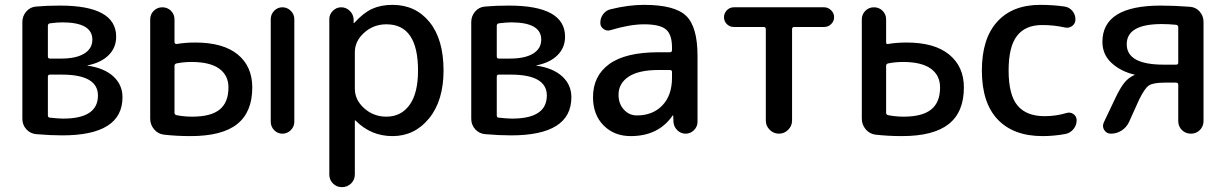

<svg xmlns="http://www.w3.org/2000/svg" viewBox="-20 -550 5042 790"><path d="M177 -234V-76Q177 -67 184 -66Q220 -62 240 -62Q383 -62 383 -157Q383 -243 234 -243H185Q177 -243 177 -234ZM177 -444V-318Q177 -309 185 -309H232Q293 -309 326.5 -329.5Q360 -350 360 -387Q360 -458 236 -458Q217 -458 185 -454Q177 -452 177 -444ZM129 2Q105 0 88.5 -18Q72 -36 72 -61V-459Q72 -484 88 -502.5Q104 -521 128 -523Q171 -527 227 -527Q458 -527 458 -399Q458 -354 427 -323Q396 -292 340 -281L339 -280H340Q409 -270 446.5 -235.5Q484 -201 484 -150Q484 7 236 7Q187 7 129 2Z M1094 -49V-471Q1094 -491 1108 -505.5Q1122 -520 1142 -520Q1162 -520 1176.5 -505.5Q1191 -491 1191 -471V-49Q1191 -29 1176.5 -14.5Q1162 0 1142 0Q1122 0 1108 -14.5Q1094 -29 1094 -49ZM771 -70Q848 -70 884 -99.5Q920 -129 920 -190Q920 -240 882 -267.5Q844 -295 768 -295Q734 -295 706 -289Q698 -287 698 -279V-86Q698 -78 707 -76Q738 -70 771 -70ZM784 -375Q898 -375 958 -326Q1018 -277 1018 -190Q1018 -89 956 -39.5Q894 10 764 10Q706 10 654 4Q630 1 614 -18Q598 -37 598 -62V-470Q598 -491 612.5 -505.5Q627 -520 648 -520Q669 -520 683.5 -505.5Q698 -491 698 -470V-376Q698 -373 701 -370.5Q704 -368 707 -369Q742 -375 784 -375Z M1440 -335V-185Q1440 -139 1478.5 -104.5Q1517 -70 1570 -70Q1630 -70 1665 -118Q1700 -166 1700 -260Q1700 -450 1570 -450Q1517 -450 1478.5 -415.5Q1440 -381 1440 -335ZM1335 168V-471Q1335 -491 1349.5 -505.5Q1364 -520 1384 -520Q1404 -520 1419 -505.5Q1434 -491 1435 -471V-456Q1435 -455 1436 -455Q1437 -455 1438 -456Q1475 -497 1511 -513.5Q1547 -530 1595 -530Q1690 -530 1747.5 -459Q1805 -388 1805 -260Q1805 -136 1745.5 -63Q1686 10 1595 10Q1506 10 1443 -54Q1442 -55 1441 -55Q1440 -55 1440 -54V168Q1440 190 1424.5 205Q1409 220 1387 220Q1365 220 1350 205Q1335 190 1335 168Z M2024 -234V-76Q2024 -67 2031 -66Q2067 -62 2087 -62Q2230 -62 2230 -157Q2230 -243 2081 -243H2032Q2024 -243 2024 -234ZM2024 -444V-318Q2024 -309 2032 -309H2079Q2140 -309 2173.5 -329.5Q2207 -350 2207 -387Q2207 -458 2083 -458Q2064 -458 2032 -454Q2024 -452 2024 -444ZM1976 2Q1952 0 1935.5 -18Q1919 -36 1919 -61V-459Q1919 -484 1935 -502.5Q1951 -521 1975 -523Q2018 -527 2074 -527Q2305 -527 2305 -399Q2305 -354 2274 -323Q2243 -292 2187 -281L2186 -280H2187Q2256 -270 2293.5 -235.5Q2331 -201 2331 -150Q2331 7 2083 7Q2034 7 1976 2Z M2690 -262Q2608 -262 2566.5 -234.5Q2525 -207 2525 -160Q2525 -123 2547 -99Q2569 -75 2600 -75Q2666 -75 2705.5 -116.5Q2745 -158 2745 -230V-254Q2745 -262 2736 -262ZM2575 10Q2507 10 2463.5 -34Q2420 -78 2420 -150Q2420 -238 2487 -286.5Q2554 -335 2690 -335H2736Q2745 -335 2745 -344V-355Q2745 -408 2720 -429Q2695 -450 2630 -450Q2572 -450 2492 -426Q2477 -421 2463.5 -430.5Q2450 -440 2450 -456Q2450 -476 2462 -492Q2474 -508 2493 -512Q2565 -530 2630 -530Q2756 -530 2803 -485Q2850 -440 2850 -320V-49Q2850 -29 2835.5 -14.5Q2821 0 2801 0Q2781 0 2766.5 -14.5Q2752 -29 2751 -49L2750 -74Q2750 -75 2749 -75Q2747 -75 2747 -74Q2689 10 2575 10Z M2999 -439Q2983 -439 2971 -450.5Q2959 -462 2959 -479Q2959 -496 2971 -508Q2983 -520 2999 -520H3371Q3387 -520 3399.5 -508Q3412 -496 3412 -479Q3412 -463 3400 -451Q3388 -439 3371 -439H3248Q3239 -439 3239 -430V-54Q3239 -32 3223 -16Q3207 0 3185 0Q3163 0 3147 -16Q3131 -32 3131 -54V-430Q3131 -439 3122 -439Z M3626 -279V-86Q3626 -78 3635 -76Q3666 -70 3698 -70Q3775 -70 3811.5 -99.5Q3848 -129 3848 -190Q3848 -240 3810 -267.5Q3772 -295 3696 -295Q3662 -295 3634 -289Q3626 -287 3626 -279ZM3582 4Q3558 1 3542 -18Q3526 -37 3526 -62V-470Q3526 -491 3540.5 -505.5Q3555 -520 3576 -520Q3597 -520 3611.5 -505.5Q3626 -491 3626 -470V-376Q3626 -367 3634 -369Q3668 -375 3711 -375Q3825 -375 3885.5 -325.5Q3946 -276 3946 -190Q3946 -89 3883.5 -39.5Q3821 10 3691 10Q3634 10 3582 4Z M4270 10Q4150 10 4085 -58.5Q4020 -127 4020 -260Q4020 -391 4083 -460.5Q4146 -530 4260 -530Q4313 -530 4361 -523Q4380 -520 4392.5 -505Q4405 -490 4405 -470Q4405 -453 4391.5 -443Q4378 -433 4361 -437Q4317 -447 4268 -447Q4199 -447 4164.5 -402.5Q4130 -358 4130 -260Q4130 -160 4166.5 -116Q4203 -72 4278 -72Q4325 -72 4368 -85Q4384 -90 4397 -80.5Q4410 -71 4410 -55Q4410 -35 4397 -19Q4384 -3 4365 1Q4317 10 4270 10Z M4760 -451Q4616 -451 4616 -368Q4616 -284 4768 -284H4819Q4828 -284 4828 -292V-438Q4828 -446 4819 -448Q4789 -451 4760 -451ZM4647 -243Q4590 -257 4553 -291.5Q4516 -326 4516 -378Q4516 -527 4756 -527Q4812 -527 4877 -522Q4901 -520 4916.5 -502Q4932 -484 4932 -460V-52Q4932 -30 4917 -15Q4902 0 4880 0Q4858 0 4843 -15Q4828 -30 4828 -52V-201Q4828 -210 4819 -210H4772Q4725 -210 4707.5 -198.5Q4690 -187 4667 -140L4625 -47Q4615 -26 4595 -13Q4575 0 4551 0Q4533 0 4523.5 -15Q4514 -30 4522 -47L4569 -146Q4590 -190 4607 -210.5Q4624 -231 4647 -241Q4649 -241 4649 -242Q4649 -243 4647 -243Z"/></svg>

Font: Rounded Mplus 1c Medium
Style: Regular
Weight: 500
Version: Version 1.059.20150529